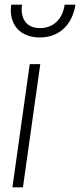

<svg xmlns="http://www.w3.org/2000/svg" viewBox="-20 -800 342 820"><path d="M33 0H78L152 -526H107ZM28 -780C16 -698 64 -640 150 -640C236 -640 290 -698 302 -780H256C248 -721 210 -680 151 -680C92 -680 66 -721 74 -780Z"/></svg>

Font: Mluvka ExtraLight
Style: Italic
Weight: 200
Italic angle: -8°
Designer: Modified by Jiří Krblich, Original typeface by Gumpita Rahayu
Foundry: Gumpita Rahayu & Jiří Krblich
Version: Version 2.000;Glyphs 3.1.1 (3134)